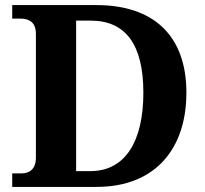

<svg xmlns="http://www.w3.org/2000/svg" viewBox="-20 -734 807 754"><path d="M28 0H359C591 0 712 -151 712 -370C712 -597 580 -714 359 -714H28V-661H60C94 -661 121 -647 121 -601V-115C121 -71 97 -53 64 -53H28ZM335 -62H279V-653H336C472 -653 543 -561 543 -370C543 -179 472 -62 335 -62Z"/></svg>

Font: Noto Serif Telugu
Style: Bold
Weight: 700
Designer: Jelle Bosma - Monotype Design Team
Foundry: Monotype Imaging Inc.
Version: Version 2.005